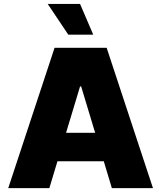

<svg xmlns="http://www.w3.org/2000/svg" viewBox="-20 -975 835 995"><path d="M235.8 0H22.7L262.8 -727.3H532.7L772.7 0H559.7L517.8 -139.2H277.7ZM333.8 -795.5 227.3 -954.5H394.9L463.1 -795.5ZM322.4 -286.9H473L400.6 -527H394.9Z"/></svg>

Font: Karasuma Gothic
Style: Black
Weight: 900
Designer: Rasmus Andersson / Ryoko Nishizuka
Foundry: Genbu
Version: Version 1.00